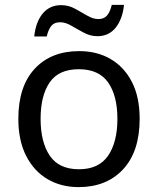

<svg xmlns="http://www.w3.org/2000/svg" viewBox="-20 -755 645 785"><path d="M551 -269Q551 -136 483.5 -63Q416 10 301 10Q230 10 174.5 -22.5Q119 -55 87 -117.5Q55 -180 55 -269Q55 -402 122 -474Q189 -546 304 -546Q377 -546 432.5 -513.5Q488 -481 519.5 -419.5Q551 -358 551 -269ZM146 -269Q146 -174 183.5 -118.5Q221 -63 303 -63Q384 -63 422 -118.5Q460 -174 460 -269Q460 -364 422 -418Q384 -472 302 -472Q220 -472 183 -418Q146 -364 146 -269ZM120 -606Q126 -665 154.5 -699.5Q183 -734 230 -734Q260 -734 286.5 -719.5Q313 -705 337 -691Q361 -677 382 -677Q405 -677 417.5 -691.5Q430 -706 437 -735H487Q481 -677 453 -642Q425 -607 378 -607Q350 -607 323.5 -621Q297 -635 272.5 -649.5Q248 -664 226 -664Q202 -664 190 -649.5Q178 -635 171 -606Z"/></svg>

Font: Noto Sans Ethiopic
Style: Regular
Weight: 400
Designer: Monotype Design Team
Foundry: Monotype Imaging Inc.
Version: Version 2.102; ttfautohint (v1.8.4.7-5d5b)